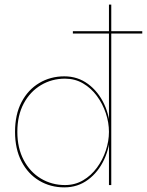

<svg xmlns="http://www.w3.org/2000/svg" viewBox="-20 -800 635 830"><path d="M295 -655H595V-665H295ZM451 -780V0H461V-780ZM45 -230Q45 -156 73 -102Q101 -48 149.5 -19Q198 10 258 10Q316 10 360.5 -23Q405 -56 430.5 -111Q456 -166 456 -230Q456 -295 430.5 -349.5Q405 -404 360.5 -437Q316 -470 258 -470Q198 -470 149.5 -441Q101 -412 73 -358.5Q45 -305 45 -230ZM55 -230Q55 -301 82.5 -352.5Q110 -404 157 -432Q204 -460 261 -460Q304 -460 339 -439.5Q374 -419 399 -385Q424 -351 437.5 -310.5Q451 -270 451 -230Q451 -190 437.5 -149.5Q424 -109 399 -75Q374 -41 339 -20.5Q304 0 261 0Q204 0 157 -28Q110 -56 82.5 -108Q55 -160 55 -230Z"/></svg>

Font: Jost Thin
Style: Regular
Weight: 250
Version: Version 3.710